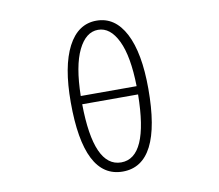

<svg xmlns="http://www.w3.org/2000/svg" viewBox="-87 -912 1174 1028"><g transform="rotate(-10 500.0 -398.0)"><path d="M651.4 -379.9H347.7Q351.6 -37.1 500 -37.1Q647.5 -37.1 651.4 -379.9ZM347.7 -424.8H651.4Q648.4 -587.9 607.4 -672.9Q566.4 -757.8 500 -757.8Q433.6 -757.8 392.1 -672.9Q350.6 -587.9 347.7 -424.8ZM710.9 -400.4Q710.9 12.7 500 12.7Q289.1 12.7 289.1 -400.4Q289.1 -595.7 344.2 -701.7Q399.4 -807.6 500 -807.6Q600.6 -807.6 655.8 -701.7Q710.9 -595.7 710.9 -400.4Z"/></g></svg>

Font: GenEi Gothic M Light
Style: Regular
Weight: 300
Designer: o_tamon (Modified); [Source Han Sans]
Ryoko NISHIZUKA  (kana & ideographs); Paul D. Hunt (Latin, Greek & Cyrillic); Wenl
Version: Version 1.1a;Original Version 1.004